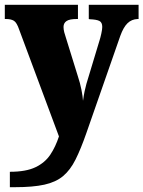

<svg xmlns="http://www.w3.org/2000/svg" viewBox="-23 -556 596 798"><path d="M18 158Q85 158 124.5 139Q164 120 186 87Q208 54 222 11L57 -432Q47 -462 35 -469.5Q23 -477 2 -477H-3V-536H301V-477H296Q266 -477 253.5 -468.5Q241 -460 241 -444Q241 -434 244 -422Q247 -410 251 -399L300 -241Q310 -211 315.5 -183Q321 -155 322 -137Q325 -159 328.5 -176Q332 -193 336 -207L391 -389Q394 -398 398 -416Q402 -434 402 -444Q402 -463 390 -469Q378 -475 350 -476L346 -477V-536H553V-477H549Q524 -476 507 -459.5Q490 -443 477 -407L336 -3Q313 63 291 107Q269 151 239 176Q209 201 161.5 211.5Q114 222 39 222H18Z"/></svg>

Font: Noto Serif Hebrew SemiCondensed Black
Style: Regular
Weight: 900
Width: 4
Designer: Monotype Design Team
Foundry: Monotype Imaging Inc.
Version: Version 2.004; ttfautohint (v1.8.4.7-5d5b)